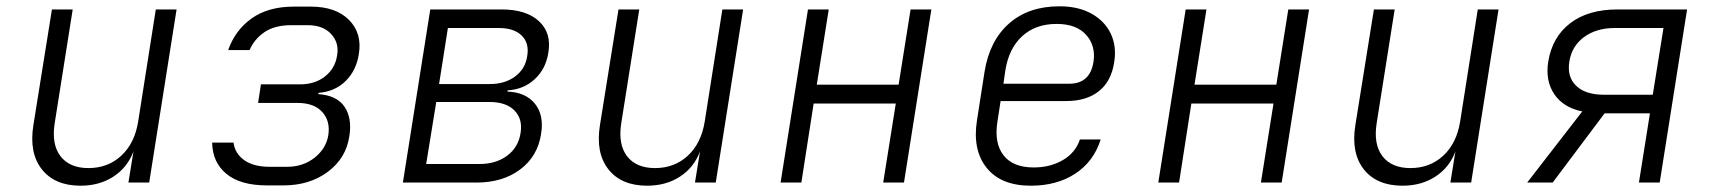

<svg xmlns="http://www.w3.org/2000/svg" viewBox="-20 -580 5440 610"><path d="M236 10Q154 10 113 -42Q72 -94 86 -182L145 -550H211L154 -190Q143 -122 172 -84Q201 -46 261 -46Q323 -46 365.5 -85.5Q408 -125 419 -194L475 -550H541L454 0H388L404 -99Q385 -48 340.5 -19Q296 10 236 10Z M828 9Q744 9 699.5 -27.5Q655 -64 654 -127H722Q726 -93 755.5 -71.5Q785 -50 838 -50H891Q943 -50 979.5 -79Q1016 -108 1023 -150Q1030 -195 1004 -224Q978 -253 925 -253H800L809 -312H933Q981 -312 1013 -337.5Q1045 -363 1051 -404Q1058 -444 1032 -472Q1006 -500 958 -500H905Q853 -500 820.5 -478Q788 -456 773 -421H705Q727 -484 779.5 -521.5Q832 -559 914 -559H967Q1047 -559 1089 -516.5Q1131 -474 1120 -408Q1112 -356 1078 -322.5Q1044 -289 992 -285L991 -281Q1050 -277 1074.5 -241Q1099 -205 1090 -148Q1080 -78 1022 -34.5Q964 9 881 9Z M1260 0 1347 -550H1574Q1652 -550 1692.5 -512.5Q1733 -475 1722 -412Q1714 -361 1679 -328.5Q1644 -296 1593 -293L1592 -289Q1650 -287 1679.5 -250.5Q1709 -214 1699 -154Q1688 -83 1632.5 -41.5Q1577 0 1494 0ZM1375 -313H1537Q1584 -313 1616.5 -337Q1649 -361 1655 -402Q1662 -443 1637.5 -467Q1613 -491 1565 -491H1403ZM1334 -59H1504Q1556 -59 1591.5 -85.5Q1627 -112 1634 -158Q1641 -202 1614.5 -229Q1588 -256 1535 -256H1366Z M2036 10Q1954 10 1913 -42Q1872 -94 1886 -182L1945 -550H2011L1954 -190Q1943 -122 1972 -84Q2001 -46 2061 -46Q2123 -46 2165.5 -85.5Q2208 -125 2219 -194L2275 -550H2341L2254 0H2188L2204 -99Q2185 -48 2140.5 -19Q2096 10 2036 10Z M2460 0 2547 -550H2613L2575 -311H2835L2873 -550H2939L2852 0H2786L2826 -251H2565L2526 0Z M3255 10Q3160 10 3114.5 -47Q3069 -104 3084 -198L3108 -352Q3124 -451 3186 -505.5Q3248 -560 3346 -560Q3406 -560 3448 -536.5Q3490 -513 3509 -473Q3528 -433 3520 -383Q3511 -322 3471.5 -290.5Q3432 -259 3368 -259H3159L3149 -194Q3138 -126 3168 -87Q3198 -48 3264 -48Q3317 -48 3357 -71.5Q3397 -95 3411 -137H3477Q3455 -67 3396.5 -28.5Q3338 10 3255 10ZM3168 -314H3377Q3443 -314 3454 -383Q3462 -434 3431 -469Q3400 -504 3337 -504Q3270 -504 3227.5 -465Q3185 -426 3174 -356Z M3660 0 3747 -550H3813L3775 -311H4035L4073 -550H4139L4052 0H3986L4026 -251H3765L3726 0Z M4436 10Q4354 10 4313 -42Q4272 -94 4286 -182L4345 -550H4411L4354 -190Q4343 -122 4372 -84Q4401 -46 4461 -46Q4523 -46 4565.5 -85.5Q4608 -125 4619 -194L4675 -550H4741L4654 0H4588L4604 -99Q4585 -48 4540.5 -19Q4496 10 4436 10Z M4832 0 5007 -226Q4947 -238 4918 -281Q4889 -324 4899 -385Q4912 -463 4969 -506.5Q5026 -550 5119 -550H5340L5253 0H5187L5222 -220H5078L4913 0ZM5076 -279H5231L5265 -491H5110Q5052 -491 5013 -462.5Q4974 -434 4966 -385Q4958 -336 4987.5 -307.5Q5017 -279 5076 -279Z"/></svg>

Font: JetBrains Mono NL ExtraLight
Style: Italic
Weight: 200
Italic angle: -9°
Monospace: yes
Designer: Philipp Nurullin, Konstantin Bulenkov
Foundry: JetBrains
Version: Version 2.305; ttfautohint (v1.8.4.7-5d5b)